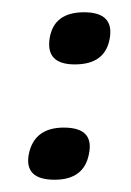

<svg xmlns="http://www.w3.org/2000/svg" viewBox="-20 -293 213 313"><path d="M159 -231Q152 -188 102 -188Q54 -188 61 -231Q68 -273 117 -273Q166 -273 159 -231ZM125 -42Q117 0 69 0Q19 0 27 -42Q36 -85 84 -85Q134 -85 125 -42Z"/></svg>

Font: Jura
Style: Italic
Weight: 400
Designer: Ed Merritt
Foundry: Ten by Twenty
Version: Version 1.007